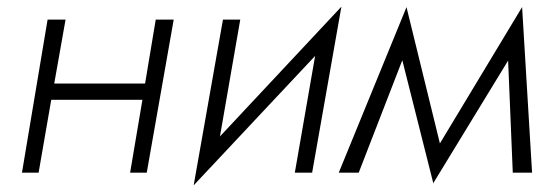

<svg xmlns="http://www.w3.org/2000/svg" viewBox="-20 -519 1651 577"><path d="M123 -460H177L143 -268H416L448 -460H502L421 0H371L408 -219H134L96 0H46Z M702 -460 641 -109 1006 -499 918 0H866L927 -351L562 38L650 -460Z M998 0 1201 -496V-497H1202V-496L1302 -88L1548 -496L1549 -498L1579 0H1521L1507 -337L1283 30V32H1282V31L1189 -338L1058 0Z"/></svg>

Font: Jost* Light
Style: Italic
Weight: 300
Italic angle: -10°
Version: Version 3.7